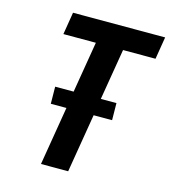

<svg xmlns="http://www.w3.org/2000/svg" viewBox="-109 -825 819 914"><g transform="rotate(15 300.0 -367.5)"><path d="M177 0 225 -289H148L147 -373H238L280 -625H120L138 -735H592L574 -625H414L372 -373H449L450 -289H359L311 0Z"/></g></svg>

Font: Iosevka XBd Ex Obl
Style: Regular
Weight: 800
Width: 7
Italic angle: -9°
Monospace: yes
Designer: Belleve Invis
Foundry: Belleve Invis
Version: Version 32.5.0; ttfautohint (v1.8.4)